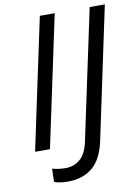

<svg xmlns="http://www.w3.org/2000/svg" viewBox="-97 -778 743 1030"><g transform="rotate(-10 274.0 -263.0)"><path d="M42 0 193.8 -713.9H274.9L123 0ZM189.9 188Q139.6 188 113.8 176.3L116.2 105Q131.8 109.4 150.1 112.1Q168.5 114.7 188.5 114.7Q234.9 114.7 268.1 85.9Q301.3 57.1 314.9 -6.8L465.3 -713.9H547.9L396 2.4Q375 101.6 322 144.8Q269 188 189.9 188Z"/></g></svg>

Font: Open Sans
Style: Italic
Weight: 400
Italic angle: -12°
Designer: Monotype Design Team
Foundry: Monotype Imaging Inc.
Version: Version 3.000; ttfautohint (v1.8.4)